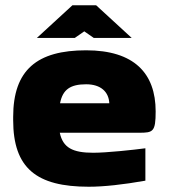

<svg xmlns="http://www.w3.org/2000/svg" viewBox="-20 -700 641 729"><path d="M571 -277C571 -422 489 -509 307 -509C121 -509 30 -435 30 -256V-244C30 -61 119 9 317 9C374 9 447 1 532 -14V-137C487 -131 385 -120 334 -120C256 -120 219 -139 207 -196H508C561 -196 571 -199 571 -277ZM120 -556H264L300 -581L336 -556H480L345 -680H255ZM208 -308C218 -360 247 -380 307 -380C363 -380 393 -351 395 -308Z"/></svg>

Font: LT Wave Black
Style: Regular
Weight: 900
Designer: Daniel Lyons
Version: Version 2.5 (Glyphs App)